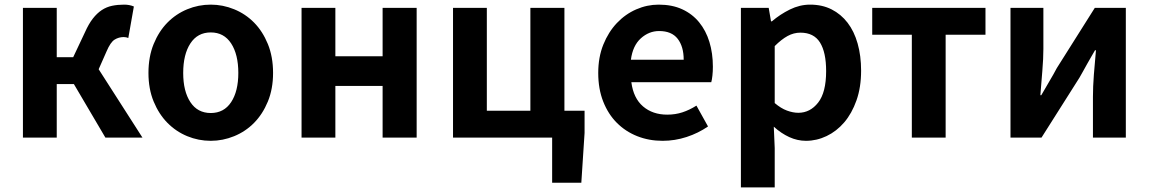

<svg xmlns="http://www.w3.org/2000/svg" viewBox="-20 -594 4959 829"><path d="M595 0H435L299 -231H225V0H79V-560H225V-347H296L347 -455Q363 -491 381 -514Q399 -537 419.5 -550.5Q440 -564 464 -569Q488 -574 516 -574Q539 -574 558 -566L534 -430Q529 -432 524.5 -433Q520 -434 514 -434Q493 -434 475 -423Q457 -412 440 -372L406 -295Z M890 14Q837 14 788.5 -6Q740 -26 703 -63.5Q666 -101 643.5 -155.5Q621 -210 621 -279Q621 -349 643.5 -404Q666 -459 703 -496.5Q740 -534 788.5 -554Q837 -574 890 -574Q942 -574 991 -554Q1040 -534 1077 -496.5Q1114 -459 1136.5 -404Q1159 -349 1159 -279Q1159 -210 1136.5 -155.5Q1114 -101 1077 -63.5Q1040 -26 991 -6Q942 14 890 14ZM890 -106Q947 -106 978 -153Q1009 -200 1009 -279Q1009 -359 978 -406.5Q947 -454 890 -454Q833 -454 802 -406.5Q771 -359 771 -279Q771 -200 802 -153Q833 -106 890 -106Z M1282 -560H1428V-351H1632V-560H1779V0H1632V-223H1428V0H1282Z M2504 -116V-20L2490 195H2364V0H1936V-560H2082V-116H2270V-560H2417V-116Z M2841 14Q2782 14 2731.5 -6Q2681 -26 2643.5 -63.5Q2606 -101 2584.5 -155.5Q2563 -210 2563 -279Q2563 -347 2585 -401.5Q2607 -456 2643.5 -494.5Q2680 -533 2727 -553.5Q2774 -574 2824 -574Q2882 -574 2925.5 -554Q2969 -534 2998.5 -498Q3028 -462 3043 -413Q3058 -364 3058 -306Q3058 -286 3056 -267.5Q3054 -249 3051 -239H2706Q2715 -170 2756.5 -134.5Q2798 -99 2861 -99Q2896 -99 2926.5 -109Q2957 -119 2987 -138L3037 -48Q2995 -19 2944.5 -2.5Q2894 14 2841 14ZM2932 -336Q2932 -393 2906 -426.5Q2880 -460 2826 -460Q2782 -460 2747 -428.5Q2712 -397 2704 -336Z M3179 -560H3299L3309 -502H3313Q3348 -532 3390.5 -553Q3433 -574 3478 -574Q3530 -574 3570.5 -553.5Q3611 -533 3639.5 -496Q3668 -459 3683 -406Q3698 -353 3698 -289Q3698 -217 3678 -160.5Q3658 -104 3625 -65.5Q3592 -27 3549 -6.5Q3506 14 3460 14Q3423 14 3388 -2Q3353 -18 3321 -47L3325 45V215H3179ZM3427 -107Q3478 -107 3512.5 -151Q3547 -195 3547 -287Q3547 -368 3520.5 -410.5Q3494 -453 3436 -453Q3407 -453 3380.5 -438.5Q3354 -424 3325 -395V-149Q3352 -126 3378 -116.5Q3404 -107 3427 -107Z M3917 -444H3746V-560H4235V-444H4063V0H3917Z M4343 -560H4485V-383Q4485 -341 4480.5 -288Q4476 -235 4472 -183H4476Q4483 -195 4492 -210.5Q4501 -226 4510 -241.5Q4519 -257 4528 -272.5Q4537 -288 4543 -300L4707 -560H4841V0H4699V-176Q4699 -219 4703 -271.5Q4707 -324 4712 -377H4708Q4701 -365 4692 -349.5Q4683 -334 4674 -318Q4665 -302 4656.5 -286.5Q4648 -271 4641 -259L4477 0H4343Z"/></svg>

Font: SpoqaHanSans-Bold
Style: Regular
Weight: 700
Designer: [Spoqa Han Sans] Dong-huui Kim \uAE40 \uB3D9 \uD718   [Noto Sans] Ryoko NISHIZUKA \u897F \u585A \u6DBC \u5B50  (kana & i
Foundry: Spoqa (http://www.spoqa-han-sans.com)
Version: Version 2.000